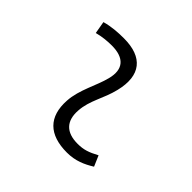

<svg xmlns="http://www.w3.org/2000/svg" viewBox="-132 -684 851 851"><g transform="rotate(45 293.0 -258.5)"><path d="M487.3 -81.1C447.3 -59.6 423.3 -51.3 385.3 -51.3C314 -51.3 278.3 -87.4 283.2 -157.7C287.6 -225.6 325.2 -275.4 341.8 -345.2C371.1 -463.9 318.8 -527.3 200.2 -527.3C161.6 -527.3 123 -524.4 85 -513.7L95.2 -455.6C125 -463.4 154.8 -466.8 184.6 -466.8C262.7 -466.8 296.9 -428.2 277.8 -355C262.7 -293.9 221.2 -226.1 216.8 -153.3C210 -46.4 266.6 9.8 379.4 9.8C432.6 9.8 471.7 -8.3 508.8 -31.2Z"/></g></svg>

Font: Cascadia Mono PL Light
Style: Italic
Weight: 300
Italic angle: -10°
Monospace: yes
Designer: Aaron Bell
Foundry: Saja Typeworks
Version: Version 2404.023